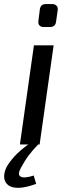

<svg xmlns="http://www.w3.org/2000/svg" viewBox="-62 -711 334 945"><path d="M202 -488 133 0H36L105 -488ZM195 -691Q208 -691 216 -683Q224 -675 222 -661L214 -605Q211 -578 184 -578H154Q139 -578 132 -586Q125 -594 127 -608L134 -664Q136 -678 143 -684.5Q150 -691 164 -691ZM81 -3 126 0Q101 25 80 53Q59 81 41 115Q22 149 40 158.5Q58 168 104 153L116 194Q64 213 29.5 213.5Q-5 214 -22.5 199.5Q-40 185 -41.5 162Q-43 139 -30 112Q-17 88 9 59Q35 30 81 -3Z"/></svg>

Font: Exo 2 Medium
Style: Italic
Weight: 500
Italic angle: -8°
Designer: Natanael Gama
Foundry: Natanael Gama
Version: Version 2.010